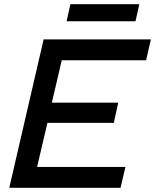

<svg xmlns="http://www.w3.org/2000/svg" viewBox="-20 -891 736 911"><path d="M24 0 187 -704H696L673 -605H273L226 -404H541L520 -308H205L156 -99H575L552 0ZM641 -871 623 -790H296L314 -871Z"/></svg>

Font: Prodigy Sans Medium
Style: Italic
Weight: 500
Italic angle: -13°
Designer: Wei Huang
Foundry: Wei Huang
Version: Version 1.003; ttfautohint (v1.8.3)